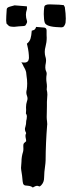

<svg xmlns="http://www.w3.org/2000/svg" viewBox="-20 -840 318 865"><path d="M127.9 4.9Q119.6 -2.4 103.5 -3.4Q91.3 -3.4 87.2 -7.8Q83 -12.2 82 -23.4Q80.1 -48.8 75.7 -73.2Q74.7 -78.1 74.7 -83.5L75.2 -90.3Q76.2 -100.6 76.7 -110.8Q76.7 -134.3 84 -156.7Q85.4 -162.6 85.4 -168.9L85 -183.6Q85 -191.9 88.1 -195.1Q91.3 -198.2 97.7 -203.6V-206.1Q97.7 -210.9 96.2 -216.6Q94.7 -222.2 94.7 -229Q94.7 -233.4 97.2 -238.3L97.7 -240.2Q97.2 -243.2 95.2 -246.1Q92.3 -252.4 92.3 -258.3Q92.3 -263.2 94.2 -268.1Q98.1 -280.3 98.1 -295.4Q98.6 -299.8 100.1 -304.2Q101.1 -310.1 101.1 -316.4Q101.1 -322.8 96.7 -328.6Q97.7 -336.4 97.7 -344.7L97.2 -356.9Q97.2 -371.1 101.6 -384.3Q104 -390.1 104 -396Q104 -402.3 101.3 -409.2Q98.6 -416 98.6 -422.9Q98.6 -429.7 100.6 -436.5Q102.5 -450.2 102.5 -463.9Q102.5 -481 99.6 -498L97.7 -515.1Q95.2 -525.4 89.8 -534.7Q86.9 -538.6 85.4 -543Q80.6 -553.2 76.2 -559.6L81.5 -558.6L89.8 -558.1Q108.9 -558.1 110.4 -578.1Q110.4 -604.5 103.5 -633.3L101.1 -643.1Q113.8 -652.8 117.7 -667Q121.6 -681.2 122.6 -697.3L123 -701.7Q131.3 -703.6 136.2 -707Q139.2 -710 141.1 -714.4L142.6 -718.8L179.2 -715.8Q189.9 -714.4 189.9 -702.6V-682.1L190.4 -669.9Q190.4 -649.4 185.1 -629.9Q181.6 -617.7 181.6 -606Q181.6 -593.8 185.1 -582.5L185.5 -582Q187.5 -574.7 187.5 -566.4L186.5 -556.6Q184.1 -546.4 184.1 -535.2Q184.1 -524.9 189.5 -514.6Q190.4 -512.2 190.4 -507.3L189.9 -503.4Q188.5 -494.6 188.5 -485.4Q188.5 -476.6 189.9 -467.8Q191.4 -459 191.4 -450.2Q191.4 -443.4 190.4 -436.5Q193.4 -425.3 193.4 -413.6Q193.4 -405.8 192.4 -397.5Q191.4 -389.2 191.4 -380.9V-361.8L190.9 -335L190.4 -313Q190.4 -303.2 191.9 -293.5Q191.9 -290.5 192.4 -287.4Q192.9 -284.2 192.9 -280.3L192.4 -276.4Q186 -197.3 185.5 -117.7Q185.1 -104.5 183.1 -91.3Q179.2 -66.4 178.7 -39.6Q178.7 -19.5 166.5 -6.3Q161.1 0 156.7 0Q155.3 0 153.3 -1.5Q149.9 -2.9 146.5 -2.9Q142.1 -2.9 133.8 1.5ZM44.9 -719.2Q24.4 -719.2 19.3 -723.9Q14.2 -728.5 9.3 -733.9Q8.3 -739.7 7.8 -748Q7.8 -764.6 10.3 -798.3Q10.7 -806.6 25.9 -810.5Q35.6 -813.5 45.9 -815.9Q56.6 -814.5 101.1 -811.5L101.6 -803.7Q101.6 -798.3 100.6 -795.9Q96.7 -785.2 96.7 -773.4Q96.7 -760.3 101.6 -745.6Q102.1 -744.1 102.1 -742.2Q102.1 -739.3 100.6 -736.1Q99.1 -732.9 97.7 -730.5Q96.2 -728 94.2 -725.1Q92.3 -722.2 64 -721.2ZM272 -808.1Q276.4 -777.3 276.4 -756.3Q276.4 -746.1 275.4 -738.3Q274.9 -731.9 269 -722.7Q265.1 -716.8 254.9 -716.8Q251.5 -716.8 247.6 -717.3Q186.5 -718.8 181.2 -739.3Q177.7 -750.5 177.2 -776.4L177.7 -791.5L179.2 -806.6Q179.7 -820.3 202.6 -820.3H203.6Q210.9 -819.8 247.1 -818.8L267.1 -816.9Q272 -808.6 272 -808.1Z"/></svg>

Font: Kurland
Style: Regular
Weight: 400
Designer: GGBot
Version: 0.22